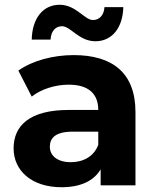

<svg xmlns="http://www.w3.org/2000/svg" viewBox="-20 -777 657 805"><path d="M240 -667C276 -667 311 -604 380 -604C450 -604 495 -661 497 -747H418C416 -714 397 -693 370 -693C334 -693 299 -757 230 -757C160 -757 115 -700 113 -611H192C194 -647 213 -667 240 -667ZM289 -546C203 -546 116 -523 57 -481L113 -372C152 -403 211 -422 268 -422C352 -422 392 -383 392 -316H268C104 -316 37 -250 37 -155C37 -62 112 8 238 8C317 8 373 -18 402 -67V0H548V-307C548 -470 453 -546 289 -546ZM277 -97C222 -97 189 -123 189 -162C189 -198 212 -225 285 -225H392V-170C374 -121 329 -97 277 -97Z"/></svg>

Font: AWKNG-Font
Style: Bold
Weight: 700
Designer: Awakening Church
Foundry: Awakening Church
Version: Version 1.700;PS 001.700;hotconv 1.0.88;makeotf.lib2.5.64775